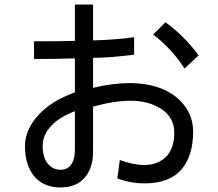

<svg xmlns="http://www.w3.org/2000/svg" viewBox="-20 -722 960 846"><path d="M508 -17Q568 5 615 5Q681 5 718 -38Q748 -76 748 -136Q748 -204 692 -241Q636 -278 556 -278Q482 -278 390 -252V-54Q390 14 358 55Q321 104 245 104Q179 104 137 62Q90 10 90 -77Q90 -152 152 -218Q208 -278 310 -315V-465Q238 -462 130 -462V-540Q260 -540 310 -542V-702H390V-544Q494 -547 571 -558V-481Q469 -468 390 -467V-335Q477 -356 556 -356Q679 -354 753 -297Q831 -235 831 -142Q831 -36 780 24Q727 86 617 86Q554 86 497 64ZM793 -420Q739 -505 655 -570L709 -624Q794 -562 855 -478ZM310 -232Q244 -207 208 -170Q168 -129 168 -79Q168 -30 189 -3Q212 26 246 26Q280 26 296 -1Q310 -22 310 -65Z"/></svg>

Font: LINE Seed Sans KR Regular
Style: Regular
Weight: 400
Designer: LINE VX Design & Sandoll Inc & Dalton Maag Ltd
Foundry: Sandoll Inc.
Version: Version 1.000